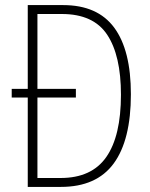

<svg xmlns="http://www.w3.org/2000/svg" viewBox="-20 -734 590 754"><path d="M228 -714Q363 -714 428.5 -625.5Q494 -537 494 -364Q494 -184 426.5 -92Q359 0 219 0H89V-351H26V-385H89V-714ZM223 -679H127V-385H278V-351H127V-35H218Q340 -35 397.5 -117.5Q455 -200 455 -362Q455 -516 401 -597.5Q347 -679 223 -679Z"/></svg>

Font: Noto Sans Kannada Condensed ExtraLight
Style: Regular
Weight: 200
Width: 3
Designer: Jelle Bosma - Monotype Design Team
Foundry: Monotype Imaging Inc.
Version: Version 2.005; ttfautohint (v1.8.4.7-5d5b)